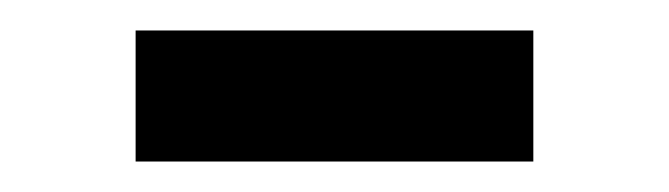

<svg xmlns="http://www.w3.org/2000/svg" viewBox="-20 -367 439 126"><path d="M69 -261V-347H330V-261Z"/></svg>

Font: Anuphan
Style: Regular
Weight: 400
Designer: Mike Abbink, Paul van der Laan, Pieter van Rosmalen, Mint Tantisuwanna
Foundry: Bold Monday; Cadson Demak
Version: Version 3.002;hotconv 1.0.109;makeotfexe 2.5.65596